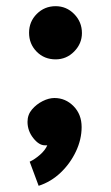

<svg xmlns="http://www.w3.org/2000/svg" viewBox="-20 -470 359 621"><path d="M105 131 76 53Q93 45 109.5 30.5Q126 16 133 0H125Q106 0 87.5 -23.5Q69 -47 69 -76Q69 -99 83.5 -116Q98 -133 118 -143Q138 -153 156 -153Q192 -153 218 -126.5Q244 -100 244 -59Q244 -19 225.5 20Q207 59 176 88.5Q145 118 105 131ZM160 -278Q123 -278 98.5 -303Q74 -328 74 -364Q74 -400 99 -425Q124 -450 160 -450Q195 -450 220 -424.5Q245 -399 245 -363Q245 -329 220 -303.5Q195 -278 160 -278Z"/></svg>

Font: Teachers ExtraBold
Style: Regular
Weight: 800
Designer: Alfredo Marco Pradil, Chank Diesel
Version: Version 1.001